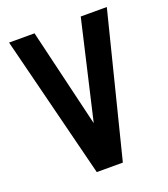

<svg xmlns="http://www.w3.org/2000/svg" viewBox="-130 -793 776 886"><g transform="rotate(-20 258.0 -350.0)"><path d="M17 -700 193 0H321L497 -700H369L257 -217L142 -700Z"/></g></svg>

Font: Advent Pro
Style: Bold
Weight: 700
Designer: VivaRado, Andreas Kalpakidis
Foundry: VivaRado, Andreas Kalpakidis
Version: Version 3.000